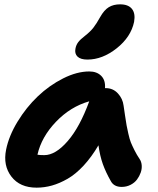

<svg xmlns="http://www.w3.org/2000/svg" viewBox="-20 -887 721 876"><path d="M378.9 -615.2Q347.7 -615.2 333.7 -628.7Q319.8 -642.1 324.2 -665Q327.1 -681.6 336.9 -694.6Q346.7 -707.5 367.2 -723.1Q391.6 -742.2 405.8 -760.3Q419.9 -778.3 437 -809.1Q455.1 -841.3 476.3 -854.2Q497.6 -867.2 527.8 -867.2Q565.4 -867.2 582 -846.4Q598.6 -825.7 591.8 -787.1Q577.1 -717.8 512.2 -666.5Q447.3 -615.2 378.9 -615.2ZM147 -30.8Q70.8 -30.8 32 -81.3Q-6.8 -131.8 7.8 -204.1Q20.5 -267.1 60.1 -332Q99.6 -397 152.3 -447.3Q205.1 -497.6 268.1 -529.3Q331.1 -561 387.2 -561Q421.9 -561 441.9 -540.8Q461.9 -520.5 459 -484.9H462.9Q495.6 -484.9 517.8 -460.9Q540 -437 543.9 -404.8Q545.4 -394 550.5 -359.9Q555.7 -325.7 557.6 -314.9Q559.6 -304.2 565.4 -277.8Q571.3 -251.5 577.1 -237.1Q583 -222.7 593.5 -201.7Q604 -180.7 617.2 -161.1Q625 -149.9 626.5 -133.3Q627.9 -116.7 622.1 -99.9Q616.2 -83 605.2 -68.1Q594.2 -53.2 575.7 -43.7Q557.1 -34.2 535.2 -34.2Q499 -34.2 484.9 -62Q462.4 -101.6 449.2 -138.4Q436 -175.3 429.2 -224.1Q397.9 -170.9 361.8 -131.8Q325.7 -92.8 288.8 -71.5Q252 -50.3 217 -40.5Q182.1 -30.8 147 -30.8ZM182.1 -179.2Q233.4 -179.2 288.8 -243.2Q344.2 -307.1 387.2 -424.8Q301.3 -400.4 235.1 -331.1Q168.9 -261.7 150.9 -181.2Q159.7 -179.2 182.1 -179.2Z"/></svg>

Font: Shantell Sans Bouncy
Style: Bold Italic
Weight: 700
Italic angle: -11.31°
Designer: Stephen Nixon, Anya Danilova, Shantell Martin
Foundry: Arrow Type
Version: Version 1.006;[9816181b4]